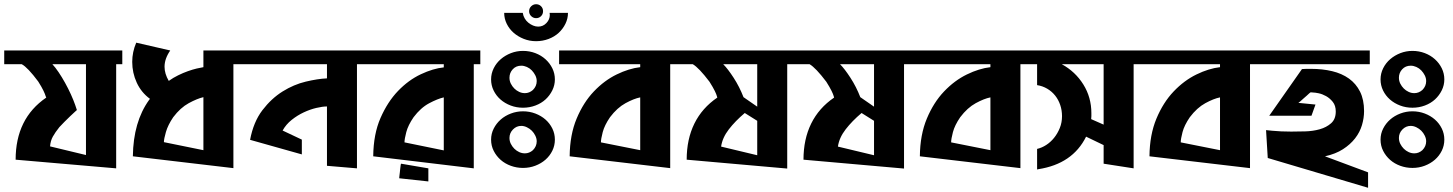

<svg xmlns="http://www.w3.org/2000/svg" viewBox="-21 -796 6880 909"><path d="M558 -492H529V1L53 -40Q53 -235 198 -334L195 -341Q193 -349 185 -366Q177 -383 160 -410Q110 -477 82 -492H-1V-557H558ZM386 -62V-492H227Q241 -477 256.5 -454Q272 -431 287 -404Q302 -377 314.5 -349.5Q327 -322 335 -299L343 -275Q343 -275 333.5 -266.5Q324 -258 311 -245.5Q298 -233 284 -219Q270 -205 260 -194Q240 -169 229 -149Q218 -129 216 -103Z M942 -85V-336Q912 -329 872.5 -307.5Q833 -286 799 -241Q774 -204 764.5 -171Q755 -138 755 -123ZM778 -413Q799 -428 822.5 -439.5Q846 -451 868.5 -459Q891 -467 910 -471.5Q929 -476 942 -478V-557H1112V-492H1084V0L608 -56Q610 -219 685 -323L689 -328Q648 -358 626.5 -404.5Q605 -451 605 -503Q605 -550 624 -594L785 -557Q758 -518 758 -480Q758 -447 778 -413Z M1110 -492V-557H1698V-492H1669V1L1527 -11V-292Q1506 -292 1476.5 -285Q1447 -278 1417 -264Q1387 -250 1360 -228.5Q1333 -207 1317 -178L1408 -135V-65L1163 -134Q1179 -219 1221.5 -274.5Q1264 -330 1317 -363Q1370 -396 1426.5 -409.5Q1483 -423 1527 -425V-492Z M2253 -492H2222V1L1746 -56Q1747 -161 1780.5 -237.5Q1814 -314 1863.5 -365.5Q1913 -417 1971.5 -444.5Q2030 -472 2080 -477V-492H1694V-557H2253ZM2080 -84V-335Q2050 -328 2010.5 -307Q1971 -286 1937 -241Q1911 -203 1902.5 -170.5Q1894 -138 1894 -122ZM2007 1V63L1869 48L1870 37Q1871 30 1872 20Q1873 10 1874 1Q1875 -8 1876 -14.5Q1877 -21 1878 -21Z M2455 -555Q2486 -555 2513.5 -544.5Q2541 -534 2561.5 -515.5Q2582 -497 2594 -472.5Q2606 -448 2606 -420Q2606 -393 2594 -368.5Q2582 -344 2562 -325.5Q2542 -307 2514 -296.5Q2486 -286 2455 -286Q2424 -286 2396.5 -296.5Q2369 -307 2348.5 -325Q2328 -343 2316 -367.5Q2304 -392 2304 -420Q2304 -448 2316.5 -473Q2329 -498 2350 -516Q2371 -534 2398 -544.5Q2425 -555 2455 -555ZM2502 -370Q2520 -388 2520 -412Q2520 -426 2513.5 -439Q2507 -452 2497 -462.5Q2487 -473 2473.5 -479Q2460 -485 2447 -485Q2422 -485 2406.5 -468Q2391 -451 2391 -428Q2391 -413 2397.5 -400Q2404 -387 2414 -377Q2424 -367 2437 -361Q2450 -355 2464 -355Q2485 -355 2502 -370ZM2455 -269Q2486 -269 2513.5 -258.5Q2541 -248 2561.5 -230Q2582 -212 2594 -187.5Q2606 -163 2606 -135Q2606 -107 2594 -82.5Q2582 -58 2561.5 -40Q2541 -22 2513.5 -11.5Q2486 -1 2455 -1Q2425 -1 2397.5 -11Q2370 -21 2349.5 -39Q2329 -57 2316.5 -81.5Q2304 -106 2304 -135Q2304 -163 2316.5 -187.5Q2329 -212 2349.5 -230Q2370 -248 2397.5 -258.5Q2425 -269 2455 -269ZM2502 -85Q2520 -103 2520 -127Q2520 -140 2513.5 -153.5Q2507 -167 2497 -177Q2487 -187 2473.5 -193.5Q2460 -200 2447 -200Q2424 -200 2407.5 -183Q2391 -166 2391 -143Q2391 -128 2397.5 -115Q2404 -102 2414 -92Q2424 -82 2437 -76Q2450 -70 2464 -70Q2485 -70 2502 -85Z M2454 -735Q2456 -721 2463 -709Q2470 -697 2480.5 -688.5Q2491 -680 2503 -675Q2515 -670 2527 -670Q2550 -670 2566 -687Q2582 -704 2582 -725Q2582 -727 2581.5 -730Q2581 -733 2581 -735H2668Q2668 -708 2656 -683.5Q2644 -659 2624 -640.5Q2604 -622 2576 -611.5Q2548 -601 2517 -601Q2486 -601 2458.5 -612Q2431 -623 2410.5 -641Q2390 -659 2378 -683.5Q2366 -708 2366 -735ZM2550 -743Q2550 -729 2540.5 -719.5Q2531 -710 2517 -710Q2504 -710 2494 -719.5Q2484 -729 2484 -743Q2484 -757 2494 -766.5Q2504 -776 2517 -776Q2531 -776 2540.5 -766.5Q2550 -757 2550 -743Z M3181 -492H3152V0L2676 -56Q2677 -158 2709 -234.5Q2741 -311 2790.5 -363Q2840 -415 2898.5 -443.5Q2957 -472 3010 -478V-492H2626V-557H3181ZM3010 -85V-335Q2980 -329 2940.5 -307.5Q2901 -286 2867 -241Q2841 -203 2832.5 -170.5Q2824 -138 2824 -122Z M3734 -492H3706V2L3230 -40Q3230 -137 3266.5 -211Q3303 -285 3375 -334L3373 -341Q3371 -349 3363 -365.5Q3355 -382 3338 -409Q3288 -475 3259 -492H3179V-557H3734ZM3505 -261Q3460 -223 3429.5 -183.5Q3399 -144 3393 -102L3564 -61V-224ZM3564 -492H3403Q3425 -470 3452.5 -427.5Q3480 -385 3499 -336L3564 -291Z M4287 -492H4259V2L3783 -40Q3783 -137 3819.5 -211Q3856 -285 3928 -334L3926 -341Q3924 -349 3916 -365.5Q3908 -382 3891 -409Q3841 -475 3812 -492H3732V-557H4287ZM4058 -261Q4013 -223 3982.5 -183.5Q3952 -144 3946 -102L4117 -61V-224ZM4117 -492H3956Q3978 -470 4005.5 -427.5Q4033 -385 4052 -336L4117 -291Z M4839 -492H4810V0L4334 -56Q4335 -158 4367 -234.5Q4399 -311 4448.5 -363Q4498 -415 4556.5 -443.5Q4615 -472 4668 -478V-492H4284V-557H4839ZM4668 -85V-335Q4638 -329 4598.5 -307.5Q4559 -286 4525 -241Q4499 -203 4490.5 -170.5Q4482 -138 4482 -122Z M5375 -492H5346V1L5204 -21V-109L5121 -149Q5057 -20 4895 5Q4894 6 4892 6H4889V-91Q4911 -96 4932 -109.5Q4953 -123 4969.5 -143.5Q4986 -164 4996.5 -190Q5007 -216 5007 -246Q5007 -274 4998.5 -299Q4990 -324 4974.5 -343.5Q4959 -363 4937 -376Q4915 -389 4889 -393V-492H4836V-557H5375ZM5204 -206V-492H5006Q5070 -457 5108 -396Q5146 -335 5146 -260Q5146 -253 5146 -246Q5146 -239 5145 -232Z M5926 -492H5897V0L5421 -56Q5422 -158 5454 -234.5Q5486 -311 5535.5 -363Q5585 -415 5643.5 -443.5Q5702 -472 5755 -478V-492H5371V-557H5926ZM5755 -85V-335Q5725 -329 5685.5 -307.5Q5646 -286 5612 -241Q5586 -203 5577.5 -170.5Q5569 -138 5569 -122Z M6456 20V93L5981 -48L5973 -180L6002 -177Q6022 -175 6045 -174Q6068 -173 6092 -173Q6122 -173 6158.5 -174Q6195 -175 6227 -184Q6259 -193 6281 -212.5Q6303 -232 6303 -268Q6303 -296 6289 -313.5Q6275 -331 6257 -341Q6239 -351 6221.5 -354.5Q6204 -358 6196 -358L6184 -359Q6183 -359 6178 -354.5Q6173 -350 6165.5 -343Q6158 -336 6149.5 -329Q6141 -322 6135 -316L6126 -309L6207 -301L6188 -248H5988L6143 -469L6164 -470H6187Q6240 -470 6286 -459Q6332 -448 6365.5 -424Q6399 -400 6418 -362Q6437 -324 6437 -270Q6437 -237 6427 -203.5Q6417 -170 6394.5 -141Q6372 -112 6337 -89.5Q6302 -67 6252 -56ZM6464 -557V-492H5922V-557Z M6666 -555Q6697 -555 6724.5 -544.5Q6752 -534 6772.5 -515.5Q6793 -497 6805 -472.5Q6817 -448 6817 -420Q6817 -393 6805 -368.5Q6793 -344 6773 -325.5Q6753 -307 6725 -296.5Q6697 -286 6666 -286Q6635 -286 6607.5 -296.5Q6580 -307 6559.5 -325Q6539 -343 6527 -367.5Q6515 -392 6515 -420Q6515 -448 6527.5 -473Q6540 -498 6561 -516Q6582 -534 6609 -544.5Q6636 -555 6666 -555ZM6713 -370Q6731 -388 6731 -412Q6731 -426 6724.5 -439Q6718 -452 6708 -462.5Q6698 -473 6684.5 -479Q6671 -485 6658 -485Q6633 -485 6617.5 -468Q6602 -451 6602 -428Q6602 -413 6608.5 -400Q6615 -387 6625 -377Q6635 -367 6648 -361Q6661 -355 6675 -355Q6696 -355 6713 -370ZM6666 -269Q6697 -269 6724.5 -258.5Q6752 -248 6772.5 -230Q6793 -212 6805 -187.5Q6817 -163 6817 -135Q6817 -107 6805 -82.5Q6793 -58 6772.5 -40Q6752 -22 6724.5 -11.5Q6697 -1 6666 -1Q6636 -1 6608.5 -11Q6581 -21 6560.5 -39Q6540 -57 6527.5 -81.5Q6515 -106 6515 -135Q6515 -163 6527.5 -187.5Q6540 -212 6560.5 -230Q6581 -248 6608.5 -258.5Q6636 -269 6666 -269ZM6713 -85Q6731 -103 6731 -127Q6731 -140 6724.5 -153.5Q6718 -167 6708 -177Q6698 -187 6684.5 -193.5Q6671 -200 6658 -200Q6635 -200 6618.5 -183Q6602 -166 6602 -143Q6602 -128 6608.5 -115Q6615 -102 6625 -92Q6635 -82 6648 -76Q6661 -70 6675 -70Q6696 -70 6713 -85Z"/></svg>

Font: Shorif Bongobondhu ANSI V1
Style: Regular
Weight: 400
Designer: Shorif Uddin Shishir, Shorif art & Design, e-mail : shorifart@gmail.com, facebook : Shorif2001
Foundry: Lipighor Font Foundry
Version: Designed by Shorif Uddin Shishir | Developed by Niladri Shek